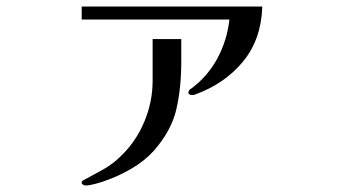

<svg xmlns="http://www.w3.org/2000/svg" viewBox="-20 -537 1040 590"><path d="M537 -346Q537 -267 522 -201.5Q507 -136 453 -74Q424 -42 383.5 -18.5Q343 5 302 19Q292 23 273 28Q254 33 243 33Q239 33 235 30.5Q231 28 231 24Q231 19 238 16Q268 0 297.5 -16.5Q327 -33 351 -57Q398 -102 423.5 -163Q449 -224 449 -289V-417H537ZM786 -517Q783 -416 726.5 -347.5Q670 -279 578 -246Q575 -245 570 -245Q567 -245 563 -246.5Q559 -248 559 -252Q559 -256 560.5 -258Q562 -260 564 -263Q564 -263 568 -265Q619 -303 648.5 -358.5Q678 -414 685 -477H231V-517Z"/></svg>

Font: Kaisei Opti Medium
Style: Regular
Weight: 500
Designer: Font-Kai, 金井和夫
Foundry: KAZUO KANAI
Version: Version 5.003